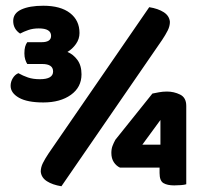

<svg xmlns="http://www.w3.org/2000/svg" viewBox="-20 -642 704 669"><path d="M125 -495Q158 -495 158 -517Q158 -543 115 -543Q95 -543 79 -537.5Q63 -532 50 -525Q26 -541 26 -569Q26 -596 54.5 -609Q83 -622 131 -622Q191 -622 224 -596.5Q257 -571 257 -527Q257 -506 244.5 -488.5Q232 -471 215 -461Q235 -453 249.5 -433.5Q264 -414 264 -383Q264 -338 227 -311.5Q190 -285 131 -285Q75 -285 46 -301.5Q17 -318 17 -343Q17 -357 24.5 -369.5Q32 -382 44 -387Q60 -378 77.5 -372Q95 -366 119 -366Q165 -366 165 -393Q165 -419 127 -419H75Q71 -425 68 -434.5Q65 -444 65 -456Q65 -470 67.5 -479Q70 -488 75 -495ZM500 -617Q531 -612 550.5 -599.5Q570 -587 572 -566Q572 -551 564.5 -536Q557 -521 545 -503L194 7Q163 2 143.5 -10.5Q124 -23 122 -44Q122 -59 129.5 -74Q137 -89 149 -107ZM539 -224 476 -138H539ZM629 0Q623 2 611 3Q599 4 587 4Q563 4 549.5 -4Q536 -12 536 -39V-58H398Q385 -64 376.5 -77Q368 -90 368 -109Q368 -123 372 -133.5Q376 -144 382 -155L511 -316Q521 -318 534 -320.5Q547 -323 562 -323Q586 -323 607.5 -312.5Q629 -302 629 -273Z"/></svg>

Font: Baloo Tamma
Style: Regular
Weight: 400
Designer: Divya Kowshik and Ek Type
Foundry: Ek Type
Version: Version 1.007;PS 1.000;hotconv 1.0.88;makeotf.lib2.5.647800